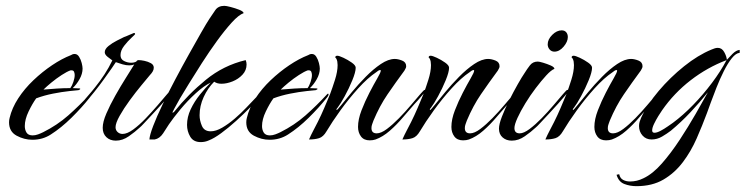

<svg xmlns="http://www.w3.org/2000/svg" viewBox="-20 -478 2555 658"><path d="M91 1Q63 1 37 -13Q11 -27 11 -59Q11 -63 11.5 -66.5Q12 -70 13 -74Q21 -108 42.5 -141Q64 -174 94.5 -203Q125 -232 158.5 -254.5Q192 -277 223 -289Q226 -291 229 -292Q232 -293 236 -293Q245 -293 251 -283.5Q257 -274 260 -262Q263 -250 263 -243Q263 -225 252.5 -206.5Q242 -188 229 -176Q235 -176 241 -175.5Q247 -175 253 -175Q255 -175 255 -173Q255 -172 253 -171Q251 -170 249 -169L219 -166Q191 -163 161 -157Q131 -151 104 -141Q91 -123 78 -96Q65 -69 65 -46Q65 -33 71 -23.5Q77 -14 92 -14Q101 -14 110.5 -17.5Q120 -21 128 -25Q176 -49 214 -82.5Q252 -116 288 -155Q290 -157 291 -157Q293 -157 293 -155Q293 -152 291 -148.5Q289 -145 287 -143Q260 -109 225 -74.5Q190 -40 154 -17Q126 1 91 1ZM129 -171Q152 -173 175 -174.5Q198 -176 221 -176Q227 -184 231.5 -197.5Q236 -211 236 -221Q236 -226 234 -231.5Q232 -237 225 -237H222Q210 -233 191.5 -221Q173 -209 156 -195Q139 -181 129 -171Z M377 4Q357 4 344.5 -8Q332 -20 332 -40Q332 -60 344.5 -89Q357 -118 375 -150Q393 -182 411 -210.5Q429 -239 440 -257Q433 -254 423 -254Q412 -254 400 -257.5Q388 -261 377 -265Q374 -260 362.5 -243.5Q351 -227 335.5 -205.5Q320 -184 304 -164Q288 -144 276.5 -130.5Q265 -117 261 -117Q258 -117 258 -120Q258 -122 261 -125Q272 -139 283.5 -152Q295 -165 306 -179Q323 -200 338 -223Q353 -246 365 -271Q359 -275 349 -283Q339 -291 339 -299Q339 -310 352 -320.5Q365 -331 381 -339Q397 -347 405 -351Q409 -352 423.5 -358.5Q438 -365 439 -365Q443 -365 443 -361Q443 -360 430.5 -348.5Q418 -337 405.5 -321Q393 -305 393 -289Q393 -275 405 -269Q417 -263 429 -263Q440 -263 447 -267Q450 -272 455 -272Q463 -272 475 -269.5Q487 -267 497 -261.5Q507 -256 507 -246Q507 -239 503 -232.5Q499 -226 494 -221Q484 -209 464.5 -185.5Q445 -162 424.5 -134Q404 -106 390 -81Q376 -56 376 -42Q376 -32 383 -25.5Q390 -19 400 -19Q416 -19 437 -34.5Q458 -50 479.5 -72.5Q501 -95 520 -117Q539 -139 552 -154.5Q565 -170 567 -170Q571 -170 571 -166Q571 -164 561 -152Q551 -140 535.5 -122.5Q520 -105 503.5 -87.5Q487 -70 475 -57Q463 -44 459 -41Q443 -26 421.5 -11Q400 4 377 4Z M668 9Q643 9 632 -9.5Q621 -28 621 -50Q621 -77 633.5 -103.5Q646 -130 665 -153.5Q684 -177 702 -195Q679 -184 651 -158.5Q623 -133 598.5 -103.5Q574 -74 559 -52Q551 -39 539 -21Q527 -3 510 0H492Q493 -15 505 -46.5Q517 -78 537 -119.5Q557 -161 580.5 -205.5Q604 -250 627.5 -292Q651 -334 669.5 -366.5Q688 -399 698 -414Q708 -429 718 -443.5Q728 -458 749 -458Q755 -458 770.5 -454Q786 -450 800 -444.5Q814 -439 815 -433Q798 -427 774 -400.5Q750 -374 723.5 -337.5Q697 -301 672 -262Q647 -223 627 -190.5Q607 -158 597 -141Q596 -139 589.5 -127.5Q583 -116 577 -105Q571 -94 571 -93Q571 -92 572 -92Q574 -92 577 -95Q625 -155 685.5 -204.5Q746 -254 822 -272Q825 -265 825 -257Q825 -237 811 -222Q797 -207 777 -199Q757 -191 739 -191Q724 -191 714 -198Q692 -176 678 -145.5Q664 -115 664 -83Q664 -65 672 -46.5Q680 -28 702 -28Q720 -28 741.5 -40.5Q763 -53 784.5 -71.5Q806 -90 824 -109Q842 -128 854 -140.5Q866 -153 867 -153Q871 -153 871 -149Q871 -149 871 -148.5Q871 -148 870 -147Q859 -132 837 -109.5Q815 -87 789 -63.5Q763 -40 738.5 -22Q714 -4 696 3Q683 9 668 9Z M904 1Q876 1 850 -13Q824 -27 824 -59Q824 -63 824.5 -66.5Q825 -70 826 -74Q834 -108 855.5 -141Q877 -174 907.5 -203Q938 -232 971.5 -254.5Q1005 -277 1036 -289Q1039 -291 1042 -292Q1045 -293 1049 -293Q1058 -293 1064 -283.5Q1070 -274 1073 -262Q1076 -250 1076 -243Q1076 -225 1065.5 -206.5Q1055 -188 1042 -176Q1048 -176 1054 -175.5Q1060 -175 1066 -175Q1068 -175 1068 -173Q1068 -172 1066 -171Q1064 -170 1062 -169L1032 -166Q1004 -163 974 -157Q944 -151 917 -141Q904 -123 891 -96Q878 -69 878 -46Q878 -33 884 -23.5Q890 -14 905 -14Q914 -14 923.5 -17.5Q933 -21 941 -25Q989 -49 1027 -82.5Q1065 -116 1101 -155Q1103 -157 1104 -157Q1106 -157 1106 -155Q1106 -152 1104 -148.5Q1102 -145 1100 -143Q1073 -109 1038 -74.5Q1003 -40 967 -17Q939 1 904 1ZM942 -171Q965 -173 988 -174.5Q1011 -176 1034 -176Q1040 -184 1044.5 -197.5Q1049 -211 1049 -221Q1049 -226 1047 -231.5Q1045 -237 1038 -237H1035Q1023 -233 1004.5 -221Q986 -209 969 -195Q952 -181 942 -171Z M1247 3Q1227 3 1217 -10.5Q1207 -24 1207 -43Q1207 -69 1219 -100Q1231 -131 1246 -160Q1261 -189 1273 -209.5Q1285 -230 1285 -236Q1285 -238 1283 -238Q1280 -238 1276 -235.5Q1272 -233 1270 -231Q1240 -211 1207.5 -175Q1175 -139 1146.5 -99.5Q1118 -60 1099 -28Q1088 -9 1073.5 -4.5Q1059 0 1039 0Q1046 -16 1054 -31Q1062 -46 1069 -60Q1081 -84 1091 -107.5Q1101 -131 1111 -155Q1119 -176 1128 -204.5Q1137 -233 1137 -255Q1137 -261 1136 -267Q1135 -273 1132 -278Q1129 -281 1129 -281Q1129 -287 1136 -287Q1142 -287 1157 -280Q1172 -273 1185.5 -263.5Q1199 -254 1199 -246Q1199 -231 1187.5 -203Q1176 -175 1161.5 -148.5Q1147 -122 1137 -109Q1136 -108 1134.5 -106Q1133 -104 1133 -102L1134 -101Q1136 -101 1150 -118.5Q1164 -136 1185.5 -162Q1207 -188 1233 -214.5Q1259 -241 1285 -258.5Q1311 -276 1333 -276Q1344 -276 1358 -270.5Q1372 -265 1372 -251Q1372 -247 1370 -243.5Q1368 -240 1366 -236Q1335 -194 1308 -154.5Q1281 -115 1260 -65Q1258 -59 1255.5 -52.5Q1253 -46 1253 -39Q1253 -21 1271 -21Q1286 -21 1306 -36Q1326 -51 1347.5 -73Q1369 -95 1388 -117.5Q1407 -140 1420 -155Q1433 -170 1435 -170Q1438 -170 1438 -166Q1438 -165 1429.5 -154.5Q1421 -144 1412 -134Q1403 -124 1400 -121Q1383 -102 1361.5 -76.5Q1340 -51 1316 -30Q1292 -9 1267 0Q1258 3 1247 3Z M1567 3Q1547 3 1537 -10.5Q1527 -24 1527 -43Q1527 -69 1539 -100Q1551 -131 1566 -160Q1581 -189 1593 -209.5Q1605 -230 1605 -236Q1605 -238 1603 -238Q1600 -238 1596 -235.5Q1592 -233 1590 -231Q1560 -211 1527.5 -175Q1495 -139 1466.5 -99.5Q1438 -60 1419 -28Q1408 -9 1393.5 -4.5Q1379 0 1359 0Q1366 -16 1374 -31Q1382 -46 1389 -60Q1401 -84 1411 -107.5Q1421 -131 1431 -155Q1439 -176 1448 -204.5Q1457 -233 1457 -255Q1457 -261 1456 -267Q1455 -273 1452 -278Q1449 -281 1449 -281Q1449 -287 1456 -287Q1462 -287 1477 -280Q1492 -273 1505.5 -263.5Q1519 -254 1519 -246Q1519 -231 1507.5 -203Q1496 -175 1481.5 -148.5Q1467 -122 1457 -109Q1456 -108 1454.5 -106Q1453 -104 1453 -102L1454 -101Q1456 -101 1470 -118.5Q1484 -136 1505.5 -162Q1527 -188 1553 -214.5Q1579 -241 1605 -258.5Q1631 -276 1653 -276Q1664 -276 1678 -270.5Q1692 -265 1692 -251Q1692 -247 1690 -243.5Q1688 -240 1686 -236Q1655 -194 1628 -154.5Q1601 -115 1580 -65Q1578 -59 1575.5 -52.5Q1573 -46 1573 -39Q1573 -21 1591 -21Q1606 -21 1626 -36Q1646 -51 1667.5 -73Q1689 -95 1708 -117.5Q1727 -140 1740 -155Q1753 -170 1755 -170Q1758 -170 1758 -166Q1758 -165 1749.5 -154.5Q1741 -144 1732 -134Q1723 -124 1720 -121Q1703 -102 1681.5 -76.5Q1660 -51 1636 -30Q1612 -9 1587 0Q1578 3 1567 3Z M1880 -301Q1870 -301 1863.5 -308.5Q1857 -316 1857 -326Q1857 -343 1872.5 -358.5Q1888 -374 1905 -374Q1915 -374 1920.5 -367.5Q1926 -361 1926 -351Q1926 -335 1911.5 -318Q1897 -301 1880 -301ZM1734 4Q1715 4 1702.5 -7Q1690 -18 1690 -37Q1690 -52 1700 -78Q1710 -104 1725 -134Q1740 -164 1754.5 -189.5Q1769 -215 1778 -228Q1786 -241 1796 -254Q1806 -267 1823 -267Q1828 -267 1841.5 -263Q1855 -259 1867.5 -253.5Q1880 -248 1880 -242Q1869 -238 1852 -219.5Q1835 -201 1816 -176Q1797 -151 1780.5 -124Q1764 -97 1753.5 -74Q1743 -51 1743 -39Q1743 -21 1761 -21Q1775 -21 1795 -36Q1815 -51 1836.5 -73Q1858 -95 1877 -117.5Q1896 -140 1909 -155Q1922 -170 1924 -170Q1928 -170 1928 -166Q1928 -164 1918 -152Q1908 -140 1892.5 -122.5Q1877 -105 1860.5 -87.5Q1844 -70 1832 -57Q1820 -44 1816 -41Q1800 -26 1778.5 -11Q1757 4 1734 4Z M2057 3Q2037 3 2027 -10.5Q2017 -24 2017 -43Q2017 -69 2029 -100Q2041 -131 2056 -160Q2071 -189 2083 -209.5Q2095 -230 2095 -236Q2095 -238 2093 -238Q2090 -238 2086 -235.5Q2082 -233 2080 -231Q2050 -211 2017.5 -175Q1985 -139 1956.5 -99.5Q1928 -60 1909 -28Q1898 -9 1883.5 -4.5Q1869 0 1849 0Q1856 -16 1864 -31Q1872 -46 1879 -60Q1891 -84 1901 -107.5Q1911 -131 1921 -155Q1929 -176 1938 -204.5Q1947 -233 1947 -255Q1947 -261 1946 -267Q1945 -273 1942 -278Q1939 -281 1939 -281Q1939 -287 1946 -287Q1952 -287 1967 -280Q1982 -273 1995.5 -263.5Q2009 -254 2009 -246Q2009 -231 1997.5 -203Q1986 -175 1971.5 -148.5Q1957 -122 1947 -109Q1946 -108 1944.5 -106Q1943 -104 1943 -102L1944 -101Q1946 -101 1960 -118.5Q1974 -136 1995.5 -162Q2017 -188 2043 -214.5Q2069 -241 2095 -258.5Q2121 -276 2143 -276Q2154 -276 2168 -270.5Q2182 -265 2182 -251Q2182 -247 2180 -243.5Q2178 -240 2176 -236Q2145 -194 2118 -154.5Q2091 -115 2070 -65Q2068 -59 2065.5 -52.5Q2063 -46 2063 -39Q2063 -21 2081 -21Q2096 -21 2116 -36Q2136 -51 2157.5 -73Q2179 -95 2198 -117.5Q2217 -140 2230 -155Q2243 -170 2245 -170Q2248 -170 2248 -166Q2248 -165 2239.5 -154.5Q2231 -144 2222 -134Q2213 -124 2210 -121Q2193 -102 2171.5 -76.5Q2150 -51 2126 -30Q2102 -9 2077 0Q2068 3 2057 3Z M2161 160Q2139 160 2119.5 152.5Q2100 145 2093 121L2102 119Q2105 133 2115.5 138.5Q2126 144 2139 144Q2163 144 2185 133Q2217 118 2248.5 82Q2280 46 2309.5 1Q2339 -44 2364 -87.5Q2389 -131 2406 -162Q2378 -127 2346 -93Q2314 -59 2279 -30Q2266 -20 2249 -10Q2232 0 2213 0Q2194 0 2182 -13.5Q2170 -27 2170 -46Q2170 -54 2172 -60.5Q2174 -67 2177 -74Q2198 -120 2237.5 -166.5Q2277 -213 2324.5 -251Q2372 -289 2418 -308Q2423 -310 2428.5 -312Q2434 -314 2440 -314Q2454 -314 2462 -299.5Q2470 -285 2471 -273Q2478 -281 2490.5 -293.5Q2503 -306 2515 -307V-297Q2502 -296 2488 -278.5Q2474 -261 2460.5 -234Q2447 -207 2435.5 -178Q2424 -149 2415.5 -125.5Q2407 -102 2403 -91Q2387 -48 2367.5 -3.5Q2348 41 2320 78Q2292 115 2253.5 137.5Q2215 160 2161 160ZM2223 -23Q2231 -23 2243.5 -29.5Q2256 -36 2268 -44.5Q2280 -53 2286 -57Q2321 -83 2355.5 -118.5Q2390 -154 2420 -194Q2450 -234 2470 -272Q2404 -247 2347 -203Q2290 -159 2249 -100Q2244 -93 2236 -80Q2228 -67 2221.5 -53.5Q2215 -40 2215 -31Q2215 -23 2223 -23Z"/></svg>

Font: Caramel
Style: Regular
Weight: 400
Designer: Robert E. Leuschke
Foundry: Robert E. Leuschke
Version: Version 1.010